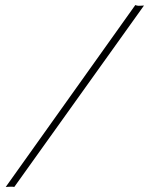

<svg xmlns="http://www.w3.org/2000/svg" viewBox="-20 -695 595 767"><path d="M2.9 51.8 520.5 -674.8Q527.3 -671.9 534.2 -671.9Q541 -671.9 546.9 -672.4Q552.7 -672.9 555.2 -672.9L37.1 51.8Q32.2 50.8 23.9 50.8Q15.6 50.8 2.9 51.8Z"/></svg>

Font: PinyonScript
Style: Regular
Weight: 400
Designer: Nicole Fally
Foundry: Nicole Fally
Version: Version 1.005